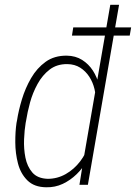

<svg xmlns="http://www.w3.org/2000/svg" viewBox="-20 -770 566 800"><path d="M327.6 -104 439.5 -750H476.1L346.2 0H311ZM48.8 -257.8 50.8 -267.6Q57.1 -309.1 71.3 -356Q85.4 -402.8 109.6 -444.6Q133.8 -486.3 170.2 -512.5Q206.5 -538.6 258.3 -538.1Q294.9 -537.6 322.3 -520.3Q349.6 -502.9 367.2 -475.6Q384.8 -448.2 392.6 -415Q400.4 -381.8 398.9 -350.1L369.1 -165Q361.3 -132.8 343.3 -101.1Q325.2 -69.3 299.3 -44.2Q273.4 -19 241.5 -3.9Q209.5 11.2 172.4 10.3Q122.6 9.8 94.2 -18.3Q65.9 -46.4 54.9 -88.9Q43.9 -131.3 43.7 -176.8Q43.5 -222.2 48.8 -257.8ZM88.9 -268.1 86.9 -257.8Q82 -229 80.3 -189.7Q78.6 -150.4 85.9 -113.3Q93.3 -76.2 114.7 -51.3Q136.2 -26.4 178.7 -24.9Q219.2 -24.9 254.2 -44.9Q289.1 -64.9 314.2 -97.9Q339.4 -130.9 349.1 -168.5L378.4 -342.3Q380.4 -370.6 373.8 -398.7Q367.2 -426.8 352.1 -450.2Q336.9 -473.6 314.2 -488Q291.5 -502.4 260.7 -502.9Q217.3 -503.4 187 -480.2Q156.7 -457 136.5 -420.2Q116.2 -383.3 105.2 -343Q94.2 -302.7 88.9 -268.1ZM526.4 -655.8 520.5 -621.6H279.8L285.2 -655.8Z"/></svg>

Font: Roboto Condensed ExtraLight
Style: Italic
Weight: 250
Italic angle: -12°
Designer: Christian Robertson
Foundry: Google
Version: Version 3.008; 2023